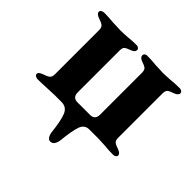

<svg xmlns="http://www.w3.org/2000/svg" viewBox="-153 -566 870 870"><g transform="rotate(45 282.5 -131.0)"><path d="M256 127Q249 61 236.5 30Q224 -1 191 -1H145Q130 -1 98 1Q62 3 41 3Q35 3 28 -1Q21 -5 21 -11Q21 -18 27 -22.5Q33 -27 44 -31Q63 -37 72 -44Q81 -51 81 -69V-351Q81 -369 72 -376Q63 -383 44 -389Q21 -397 21 -410Q21 -416 27.5 -420Q34 -424 41 -424Q71 -424 99 -421Q133 -419 149 -419Q166 -419 196 -421Q220 -424 250 -424Q256 -424 261.5 -420Q267 -416 267 -410Q267 -396 247 -389Q227 -382 219.5 -376Q212 -370 212 -352V-84Q212 -51 243 -51H324Q355 -51 355 -84V-352Q355 -370 347 -376.5Q339 -383 320 -389Q300 -396 300 -410Q300 -416 305 -420Q310 -424 317 -424Q346 -424 373 -421Q405 -419 421 -419Q438 -419 470 -421Q496 -424 526 -424Q533 -424 538.5 -420Q544 -416 544 -410Q544 -397 523 -389Q504 -383 495.5 -376.5Q487 -370 487 -352V-68Q487 -50 495.5 -43.5Q504 -37 523 -31Q544 -23 544 -11Q544 -5 538 -1Q532 3 526 3Q496 3 470 0Q440 -2 425 -2H368Q338 -2 327.5 28Q317 58 310 127Q304 162 281 162Q271 162 264.5 152Q258 142 256 127Z"/></g></svg>

Font: EB Garamond
Style: Bold
Weight: 700
Designer: Georg Duffner and Octavio Pardo
Foundry: Georg Duffner
Version: Version 1.000; ttfautohint (v1.6)